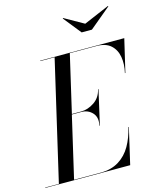

<svg xmlns="http://www.w3.org/2000/svg" viewBox="-182 -1061 969 1159"><g transform="rotate(-15 302.0 -481.5)"><path d="M444.5 -895 604 -963 606.5 -960.5 474 -850H410L321.5 -960.5L324 -963ZM283 -386.5H224.5L135.5 -2.5H300Q368.5 -2.5 415.5 -31.8Q462.5 -61 491.2 -111.2Q520 -161.5 534.5 -225H537.5L485.5 0H-45V-2.5H40.5L213.5 -747.5H124V-750H649.5L601.5 -545H598.5Q611 -598.5 603.2 -644.5Q595.5 -690.5 564 -719Q532.5 -747.5 474 -747.5H308.5L225.5 -389.5H283Q325.5 -389.5 365.5 -416.2Q405.5 -443 416.5 -493H419.5L370.5 -278H367.5Q379 -328.5 352.2 -357.5Q325.5 -386.5 283 -386.5Z"/></g></svg>

Font: Bodoni* 72pt
Style: Italic
Weight: 400
Italic angle: -13°
Version: Version 2.3